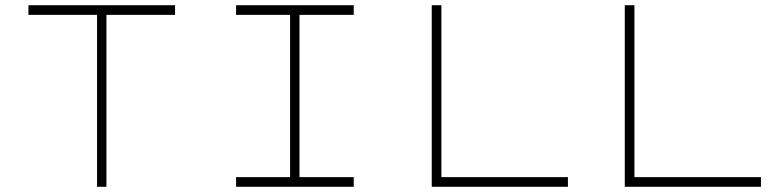

<svg xmlns="http://www.w3.org/2000/svg" viewBox="-20 -716 3000 736"><path d="M651 -696V-659H388V0H352V-659H89V-696Z M1336 -696V-659H1128V-37H1336V0H885V-37H1092V-659H885V-696Z M1635 0V-696H1672V-37H2157V0Z M2375 0V-696H2412V-37H2897V0Z"/></svg>

Font: Major Mono Display
Style: Regular
Weight: 400
Designer: Emre Parlak
Foundry: Emre Parlak
Version: Version 2.000; ttfautohint (v1.8) -l 8 -r 50 -G 200 -x 14 -D